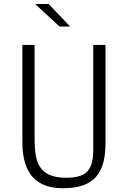

<svg xmlns="http://www.w3.org/2000/svg" viewBox="-20 -962 660 991"><path d="M303 9.5C432.5 9.5 524.5 -35.5 524.5 -220.5V-730H461.5V-192C461.5 -120.5 445.5 -91 427 -73.5C408.5 -56 376 -44.5 321.5 -44.5C161.5 -44.5 158.5 -150 158.5 -268.5V-730H95.5V-229C95.5 -107.5 134.5 9.5 303 9.5ZM161 -941.5 287.5 -825H342L231 -941.5Z"/></svg>

Font: Monaspace Argon ExtraLight
Style: Regular
Weight: 200
Designer: Riley Cran & the Lettermatic Team
Foundry: Lettermatic
Version: Version 1.000 (Monaspace Argon)